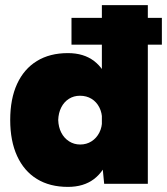

<svg xmlns="http://www.w3.org/2000/svg" viewBox="-20 -720 654 752"><path d="M260 -545V-650H614V-545ZM388 0 379 -93V-700H559V0ZM246 12Q175 12 124.5 -19Q74 -50 47 -109Q20 -168 20 -250Q20 -333 47 -391.5Q74 -450 124.5 -481Q175 -512 246 -512Q308 -512 348.5 -481Q389 -450 408.5 -391.5Q428 -333 428 -250Q428 -168 408.5 -109Q389 -50 348.5 -19Q308 12 246 12ZM294 -154Q319 -154 338.5 -166.5Q358 -179 369 -200.5Q380 -222 380 -250Q380 -278 369 -299.5Q358 -321 338.5 -333Q319 -345 293 -345Q269 -345 250 -333Q231 -321 220 -299.5Q209 -278 208 -250Q209 -222 220 -200.5Q231 -179 250.5 -166.5Q270 -154 294 -154Z"/></svg>

Font: Figtree Light Black
Style: Regular
Weight: 900
Version: Version 2.000